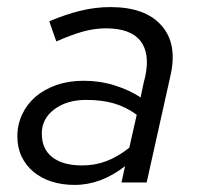

<svg xmlns="http://www.w3.org/2000/svg" viewBox="-20 -515 556 542"><path d="M191 7Q155 7 125.5 -2.5Q96 -12 74.5 -30Q53 -48 41 -73Q29 -98 29 -130Q29 -163 42.5 -192Q56 -221 80.5 -242Q105 -263 139.5 -275Q174 -287 216 -287Q262 -287 303.5 -274Q345 -261 377 -240Q380 -255 383 -269.5Q386 -284 390 -299Q404 -365 376 -400Q348 -435 279 -435Q247 -435 214.5 -426Q182 -417 139 -398Q134 -412 129 -426.5Q124 -441 119 -455Q167 -475 208.5 -485Q250 -495 292 -495Q389 -495 435 -444Q481 -393 462 -305Q445 -228 428 -152.5Q411 -77 394 0H323Q325 -11 328 -23Q331 -35 333 -46Q265 7 191 7ZM98 -138Q98 -94 128 -71Q158 -48 212 -48Q248 -48 280 -60Q312 -72 345 -98L366 -191Q336 -213 302 -223Q268 -233 223 -233Q169 -233 133.5 -206.5Q98 -180 98 -138Z"/></svg>

Font: Rosa Sans Light
Style: Italic
Weight: 300
Italic angle: -12°
Designer: Pentagram / MCKL
Foundry: Pentagram / MCKL
Version: Version 1.005;September 16, 2019;FontCreator 11.5.0.2425 64-